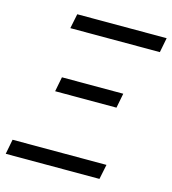

<svg xmlns="http://www.w3.org/2000/svg" viewBox="-105 -739 737 822"><g transform="rotate(15 263.5 -328.0)"><path d="M-4.7 0 8 -65.7H424.2L410.7 0ZM130.3 -313.5 143 -378.6H414.8L402.1 -313.5ZM123.2 -591.2 136.5 -656.3H532.7L520 -591.2Z"/></g></svg>

Font: Source Sans 3 VF
Style: Italic
Weight: 200
Italic angle: -11°
Designer: Paul D. Hunt
Foundry: Adobe Systems Incorporated
Version: Version 3.042;hotconv 1.0.118;makeotfexe 2.5.65603